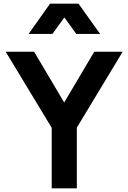

<svg xmlns="http://www.w3.org/2000/svg" viewBox="-20 -1027 700 1047"><path d="M266 -842 331 -932 396 -842H526L408 -1007H253L136 -842ZM399 0V-331L649 -745H494L330 -468L166 -745H11L262 -330V0Z"/></svg>

Font: Plus Jakarta Sans
Style: Bold
Weight: 700
Designer: Gumpita Rahayu
Foundry: Tokotype
Version: Version 2.071;gftools[0.9.30]